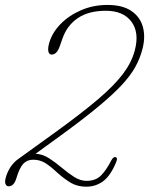

<svg xmlns="http://www.w3.org/2000/svg" viewBox="-30 -728 589 758"><path d="M-7.5 -26Q-2 -47 10.2 -66.5Q22.5 -86 41 -99.5L186.5 -204.5Q292.5 -281 357.5 -336.5Q422.5 -392 456.2 -437.2Q490 -482.5 502 -528.5Q521 -599.5 488.8 -642.5Q456.5 -685.5 388 -685.5Q320 -685.5 277.2 -656.5Q234.5 -627.5 216.5 -575.5L206 -545.5Q199.5 -527.5 191.5 -520Q183.5 -512.5 174 -512.5Q164.5 -512.5 161.2 -524Q158 -535.5 164 -557.5Q175 -597.5 207.8 -631.8Q240.5 -666 289 -687.2Q337.5 -708.5 394 -708.5Q454 -708.5 489 -684.5Q524 -660.5 534.5 -620.2Q545 -580 531.5 -531Q522 -496 503.8 -463Q485.5 -430 450.8 -392.5Q416 -355 357.5 -306.5Q299 -258 209 -192.5L110.5 -121Q138.5 -119.5 164 -103Q189.5 -86.5 214 -65.8Q238.5 -45 262.8 -29.5Q287 -14 311.5 -14Q347 -14 368 -34.5Q389 -55 409 -94Q417.5 -110.5 427 -107.5Q435.5 -104.5 429 -89Q407 -35 377.8 -13Q348.5 9 310.5 9Q277 9 252 -5Q227 -19 196.5 -46Q166 -74.5 145.8 -86Q125.5 -97.5 101 -97.5Q77 -97.5 62 -81.5Q47 -65.5 35 -25.5Q25.5 7.5 4 7.5Q-3.5 7.5 -7.8 -0.5Q-12 -8.5 -7.5 -26Z"/></svg>

Font: Fraunces 144pt S100 Thin
Style: Italic
Weight: 100
Italic angle: -16°
Version: Version 1.000; ttfautohint (v1.8.3)